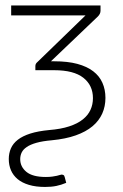

<svg xmlns="http://www.w3.org/2000/svg" viewBox="-20 -518 463 722"><path d="M358 -477.5Q358 -466 348 -456L171.5 -287.5H184.5Q234.5 -287.5 270.8 -277.8Q307 -268 330.5 -250Q354 -232 365.2 -206.5Q376.5 -181 376.5 -150Q376.5 -118 364.5 -91Q352.5 -64 327.8 -43.2Q303 -22.5 265 -9Q227 4.5 174.5 9.5Q140 12.5 117 19Q94 25.5 80.5 34.8Q67 44 61.5 55.5Q56 67 56 80.5Q56 109 79.2 128.2Q102.5 147.5 152.5 147.5Q166.5 147.5 176.8 146Q187 144.5 194 143Q201 141.5 205 140Q209 138.5 211.5 138.5Q214.5 138.5 218.2 140Q222 141.5 223.5 148.5L229 169.5Q210 177.5 191.8 181.2Q173.5 185 149.5 185Q114.5 185 88.8 177.2Q63 169.5 46.2 155.5Q29.5 141.5 21.2 122.2Q13 103 13 80Q13 58.5 21 40Q29 21.5 47 7.5Q65 -6.5 94 -15.8Q123 -25 165 -29Q209 -32.5 240.2 -42.8Q271.5 -53 291.2 -68.8Q311 -84.5 320.2 -104.8Q329.5 -125 329.5 -149Q329.5 -197 293.5 -225.5Q257.5 -254 183.5 -254H113V-269.5Q113 -278.5 120.5 -284.5L301.5 -460H22V-497.5H358Z"/></svg>

Font: Lato 2
Style: Regular
Weight: 300
Designer: Lukasz Dziedzic with Adam Twardoch and Botio Nikoltchev
Foundry: tyPoland Lukasz Dziedzic
Version: Version 2.015; 2015-08-06; http://www.latofonts.com/